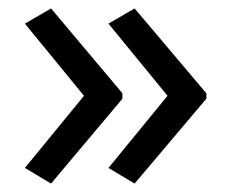

<svg xmlns="http://www.w3.org/2000/svg" viewBox="-20 -491 549 455"><path d="M469 -257 299 -56 237 -93 377 -264 237 -435 299 -471 469 -270ZM270 -257 101 -56 39 -93 179 -264 39 -435 101 -471 270 -270Z"/></svg>

Font: Noto Sans Gurmukhi
Style: Regular
Weight: 400
Designer: Jelle Bosma - Monotype Design Team
Foundry: Monotype Imaging Inc.
Version: Version 2.003